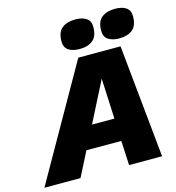

<svg xmlns="http://www.w3.org/2000/svg" viewBox="-187 -979 992 1084"><g transform="rotate(-15 309.0 -436.5)"><path d="M-62 0 313 -660H560L626 0H433L426 -143H222L149 0ZM290 -275H421L410 -511ZM566 -705Q526 -705 501.5 -721Q477 -737 477 -773Q477 -827 506 -850Q535 -873 584 -873Q625 -873 648.5 -857Q672 -841 672 -806Q672 -752 643.5 -728.5Q615 -705 566 -705ZM334 -705Q294 -705 269.5 -721Q245 -737 245 -773Q245 -827 274 -850Q303 -873 352 -873Q392 -873 416 -857Q440 -841 440 -806Q440 -752 411.5 -728.5Q383 -705 334 -705Z"/></g></svg>

Font: Work Sans ExtraBold
Style: Italic
Weight: 800
Italic angle: -13°
Designer: Wei Huang
Foundry: Wei Huang
Version: Version 2.012; ttfautohint (v1.8.3)